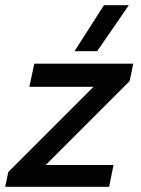

<svg xmlns="http://www.w3.org/2000/svg" viewBox="-34 -719 541 739"><path d="M253 -522 366 -699H462L340 -522ZM-14 0 -2 -57 326 -385H79L98 -474H479L465 -407L142 -84H403L386 0Z"/></svg>

Font: Kanit
Style: Italic
Weight: 400
Italic angle: -12°
Designer: Katatrad Team
Foundry: CadsonDemak
Version: Version 2.000; ttfautohint (v1.8.3)